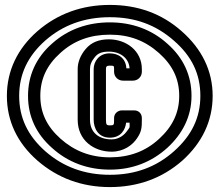

<svg xmlns="http://www.w3.org/2000/svg" viewBox="-20 -724 893 781"><path d="M427 -13C324 -13 237 -45 164 -109C92 -173 58 -246 58 -334C58 -422 93 -496 164 -559C236 -622 323 -654 427 -654C530 -654 614 -623 687 -559C761 -495 795 -422 795 -334C795 -246 760 -173 688 -109C616 -45 531 -13 427 -13ZM427 37C541 37 640 1 722 -71C802 -143 845 -232 845 -334C845 -436 801 -525 719 -597C638 -669 540 -704 427 -704C313 -704 214 -668 132 -597C51 -526 8 -436 8 -334C8 -232 50 -143 132 -71C215 1 314 37 427 37ZM427 -34C519 -34 597 -65 661 -123C724 -181 759 -252 759 -334C759 -416 727 -488 661 -546C597 -604 517 -633 427 -633C337 -633 257 -605 192 -547C126 -489 94 -416 94 -334C94 -252 126 -180 192 -122C256 -64 336 -34 427 -34ZM427 -84C348 -84 282 -110 226 -160C170 -210 144 -266 144 -334C144 -402 170 -459 226 -509C281 -559 347 -583 427 -583C507 -583 571 -558 627 -508C683 -458 709 -402 709 -334C709 -266 682 -209 627 -159C573 -109 507 -84 427 -84ZM434 -157C382 -157 346 -185 346 -237V-443C346 -459 351 -474 366 -492C378 -507 394 -514 423 -514C472 -514 505 -485 507 -446H494C492 -486 463 -507 426 -507C383 -507 361 -474 361 -443V-237C361 -204 378 -164 427 -164C472 -164 490 -197 493 -225H507C507 -201 511 -211 496 -190C486 -176 465 -157 434 -157ZM434 -107C484 -107 520 -135 537 -161C556 -188 557 -205 557 -237V-244C557 -262 544 -275 526 -275H476C460 -275 444 -263 444 -244V-237C444 -216 444 -214 427 -214C414 -214 411 -216 411 -237V-443C411 -452 413 -457 426 -457C444 -457 444 -456 444 -443V-432C444 -412 460 -396 480 -396H521C541 -396 557 -412 557 -432V-443C557 -518 493 -564 423 -564C384 -564 352 -553 328 -524C307 -499 296 -471 296 -443V-237C296 -153 362 -107 434 -107Z"/></svg>

Font: DIN Rundschrift
Style: MittelKont
Weight: 400
Version: Version 1.027